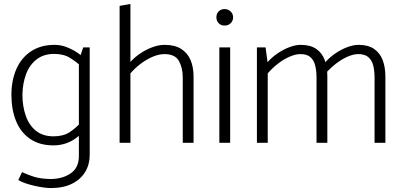

<svg xmlns="http://www.w3.org/2000/svg" viewBox="-20 -726 2042 976"><path d="M436 -485H403L381 -420V67Q381 127 339 155.5Q297 184 236 184Q187 183 154.5 173Q122 163 92 149L73 189Q87 198 109 205.5Q131 213 155 218.5Q179 224 201 227Q223 230 238 230Q302 230 346 208Q390 186 413 148Q436 110 436 62ZM391 -104Q365 -74 333 -53.5Q301 -33 252 -33Q198 -33 163 -61Q128 -89 111 -137.5Q94 -186 94 -245Q95 -302 112.5 -349Q130 -396 166 -424Q202 -452 255 -452Q304 -452 336.5 -431.5Q369 -411 394 -388L414 -424Q399 -441 374.5 -457.5Q350 -474 320 -486Q290 -498 258 -498Q187 -498 137.5 -465Q88 -432 63 -374.5Q38 -317 38 -244Q38 -169 61.5 -111Q85 -53 133 -20Q181 13 252 13Q284 13 313 3.5Q342 -6 366.5 -24Q391 -42 411 -65Z M643 -353Q668 -382 698 -404Q728 -426 758.5 -438.5Q789 -451 816 -451Q870 -451 889.5 -416Q909 -381 909 -331V0H964V-337Q964 -384 949 -420Q934 -456 901.5 -477Q869 -498 817 -498Q787 -498 754.5 -486Q722 -474 692.5 -454Q663 -434 642 -410ZM643 0V-706L588 -696V0Z M1150 0V-485H1095V0ZM1122 -596Q1140 -596 1152.5 -608Q1165 -620 1165 -638Q1165 -656 1152 -668Q1139 -680 1122 -680Q1103 -680 1091.5 -668Q1080 -656 1080 -638Q1080 -620 1091.5 -608Q1103 -596 1122 -596Z M1341 0V-353Q1366 -382 1395 -404Q1424 -426 1453.5 -438.5Q1483 -451 1507 -451Q1541 -451 1558.5 -435Q1576 -419 1582.5 -392Q1589 -365 1589 -331V0H1644V-337Q1644 -384 1631 -420Q1618 -456 1588 -477Q1558 -498 1508 -498Q1482 -498 1450.5 -486Q1419 -474 1390 -454Q1361 -434 1340 -410L1330 -485H1286V0ZM1635 -353Q1661 -382 1690 -404Q1719 -426 1748 -438.5Q1777 -451 1801 -451Q1835 -451 1853 -435Q1871 -419 1877.5 -392Q1884 -365 1884 -331V0H1939V-337Q1939 -384 1925.5 -420Q1912 -456 1882 -477Q1852 -498 1802 -498Q1776 -498 1744.5 -486Q1713 -474 1684 -454Q1655 -434 1634 -410Z"/></svg>

Font: Catamaran ExtraLight
Style: Regular
Weight: 250
Designer: Pria Ravichandran
Version: Version 2.000